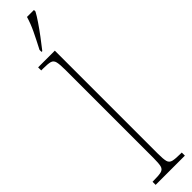

<svg xmlns="http://www.w3.org/2000/svg" viewBox="-338 -919 878 878"><g transform="rotate(-45 101.5 -479.5)"><path d="M7 0V-20H10Q47 -20 63 -24Q79 -28 83 -43.5Q87 -59 87 -94V-662Q87 -699 83 -715.5Q79 -732 64.5 -736Q50 -740 20 -740H7V-760H115V-94Q115 -59 119 -43.5Q123 -28 139.5 -24Q156 -20 192 -20H196V0ZM68 -812Q91 -856 107.5 -890.5Q124 -925 134 -959H179V-949Q170 -932 152 -905.5Q134 -879 113 -851Q92 -823 73 -799H68Z"/></g></svg>

Font: Noto Serif Tamil ExtraCondensed Thin
Style: Italic
Weight: 100
Width: 2
Italic angle: -12°
Designer: Indian Type Foundry, Tom Grace, and the Monotype Design Team
Foundry: Monotype Imaging Inc.
Version: Version 2.003; ttfautohint (v1.8.4.7-5d5b)